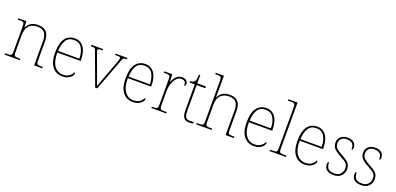

<svg xmlns="http://www.w3.org/2000/svg" viewBox="8 -1698 5455 2646"><g transform="rotate(20 2735.0 -375.0)"><path d="M38 0V-20H61Q98 -20 114 -24Q130 -28 134 -43.5Q138 -59 138 -94V-442Q138 -477 134 -492.5Q130 -508 115.5 -512Q101 -516 71 -516H43V-536H162L165 -449H169Q199 -502 238.5 -522Q278 -542 333 -542Q419 -542 458.5 -496.5Q498 -451 498 -357V-94Q498 -59 502 -43.5Q506 -28 522.5 -24Q539 -20 575 -20H590V0H470V-365Q470 -432 439.5 -474.5Q409 -517 333 -517Q268 -517 231.5 -490Q195 -463 180.5 -421Q166 -379 166 -334V-94Q166 -59 170 -43.5Q174 -28 190.5 -24Q207 -20 243 -20H259V0Z M883 10Q790 10 735.5 -60.5Q681 -131 681 -262Q681 -404 731 -473Q781 -542 874 -542Q957 -542 1004.5 -475.5Q1052 -409 1052 -290V-276H710Q709 -146 757.5 -80.5Q806 -15 884 -15Q941 -15 976 -40.5Q1011 -66 1028 -103Q1037 -97 1037 -85Q1037 -68 1019.5 -45.5Q1002 -23 968 -6.5Q934 10 883 10ZM1024 -300Q1023 -397 985 -457Q947 -517 873 -517Q789 -517 753 -458Q717 -399 712 -300Z M1192 -468Q1184 -492 1177 -502Q1170 -512 1156.5 -514Q1143 -516 1114 -516V-536H1286V-516H1262Q1231 -516 1223.5 -511Q1216 -506 1216 -495Q1216 -482 1226 -456Q1236 -430 1244 -407L1320 -199Q1331 -170 1343 -137Q1355 -104 1365.5 -75.5Q1376 -47 1381 -28Q1388 -46 1403.5 -90.5Q1419 -135 1446 -206L1506 -366Q1526 -418 1537 -448Q1548 -478 1548 -495Q1548 -506 1540.5 -511Q1533 -516 1502 -516H1470V-536H1644V-516H1642Q1617 -516 1605 -513.5Q1593 -511 1587 -501Q1581 -491 1572 -468L1396 0H1365Z M1917 10Q1824 10 1769.5 -60.5Q1715 -131 1715 -262Q1715 -404 1765 -473Q1815 -542 1908 -542Q1991 -542 2038.5 -475.5Q2086 -409 2086 -290V-276H1744Q1743 -146 1791.5 -80.5Q1840 -15 1918 -15Q1975 -15 2010 -40.5Q2045 -66 2062 -103Q2071 -97 2071 -85Q2071 -68 2053.5 -45.5Q2036 -23 2002 -6.5Q1968 10 1917 10ZM2058 -300Q2057 -397 2019 -457Q1981 -517 1907 -517Q1823 -517 1787 -458Q1751 -399 1746 -300Z M2189 0V-20H2211Q2241 -20 2255.5 -24Q2270 -28 2274 -44.5Q2278 -61 2278 -98V-442Q2278 -477 2274 -492.5Q2270 -508 2254 -512Q2238 -516 2201 -516H2183V-536H2302L2305 -424H2307Q2319 -453 2336.5 -480.5Q2354 -508 2381 -526Q2408 -544 2446 -544Q2484 -544 2507 -524.5Q2530 -505 2530 -476Q2530 -463 2525 -453Q2520 -443 2509 -443Q2509 -487 2492 -503Q2475 -519 2441 -519Q2402 -519 2371.5 -486Q2341 -453 2323.5 -399.5Q2306 -346 2306 -284V-98Q2306 -61 2310.5 -44.5Q2315 -28 2329 -24Q2343 -20 2373 -20H2408V0Z M2747 10Q2689 10 2664.5 -24Q2640 -58 2640 -141V-511H2562V-531Q2583 -531 2598.5 -536.5Q2614 -542 2624 -551Q2634 -560 2641 -584Q2648 -608 2648 -657H2668V-536H2795V-511H2668V-132Q2668 -68 2686 -41.5Q2704 -15 2746 -15Q2763 -15 2775.5 -16Q2788 -17 2804 -20V5Q2788 8 2774.5 9Q2761 10 2747 10Z M2847 0V-20H2872Q2909 -20 2925 -24Q2941 -28 2945 -43.5Q2949 -59 2949 -94V-662Q2949 -699 2945 -715.5Q2941 -732 2926.5 -736Q2912 -740 2882 -740H2857V-760H2977V-482Q2977 -469 2976.5 -456.5Q2976 -444 2974 -435H2976Q2985 -461 3004.5 -485.5Q3024 -510 3058.5 -526Q3093 -542 3145 -542Q3223 -542 3264.5 -499.5Q3306 -457 3306 -362V-94Q3306 -59 3310 -43.5Q3314 -28 3330.5 -24Q3347 -20 3383 -20H3400V0H3278V-360Q3278 -441 3246.5 -479Q3215 -517 3145 -517Q3069 -517 3023 -473Q2977 -429 2977 -334V-94Q2977 -59 2981 -43.5Q2985 -28 3001.5 -24Q3018 -20 3054 -20H3073V0Z M3692 10Q3599 10 3544.5 -60.5Q3490 -131 3490 -262Q3490 -404 3540 -473Q3590 -542 3683 -542Q3766 -542 3813.5 -475.5Q3861 -409 3861 -290V-276H3519Q3518 -146 3566.5 -80.5Q3615 -15 3693 -15Q3750 -15 3785 -40.5Q3820 -66 3837 -103Q3846 -97 3846 -85Q3846 -68 3828.5 -45.5Q3811 -23 3777 -6.5Q3743 10 3692 10ZM3833 -300Q3832 -397 3794 -457Q3756 -517 3682 -517Q3598 -517 3562 -458Q3526 -399 3521 -300Z M3922 0V-20H3952Q3989 -20 4005 -24Q4021 -28 4025 -43.5Q4029 -59 4029 -94V-662Q4029 -699 4025 -715.5Q4021 -732 4006.5 -736Q3992 -740 3962 -740H3922V-760H4057V-94Q4057 -59 4061 -43.5Q4065 -28 4081.5 -24Q4098 -20 4134 -20H4164V0Z M4437 10Q4344 10 4289.5 -60.5Q4235 -131 4235 -262Q4235 -404 4285 -473Q4335 -542 4428 -542Q4511 -542 4558.5 -475.5Q4606 -409 4606 -290V-276H4264Q4263 -146 4311.5 -80.5Q4360 -15 4438 -15Q4495 -15 4530 -40.5Q4565 -66 4582 -103Q4591 -97 4591 -85Q4591 -68 4573.5 -45.5Q4556 -23 4522 -6.5Q4488 10 4437 10ZM4578 -300Q4577 -397 4539 -457Q4501 -517 4427 -517Q4343 -517 4307 -458Q4271 -399 4266 -300Z M4866 10Q4810 10 4779.5 -7Q4749 -24 4737 -48.5Q4725 -73 4725 -95Q4725 -137 4746 -137Q4746 -80 4770.5 -47.5Q4795 -15 4866 -15Q4925 -15 4955 -50Q4985 -85 4985 -132Q4985 -156 4978 -175.5Q4971 -195 4950.5 -213Q4930 -231 4889 -252Q4831 -284 4797.5 -308.5Q4764 -333 4750 -359.5Q4736 -386 4736 -422Q4736 -475 4773 -508.5Q4810 -542 4874 -542Q4919 -542 4946.5 -527Q4974 -512 4986 -489.5Q4998 -467 4998 -445Q4998 -405 4977 -405Q4977 -470 4949 -493.5Q4921 -517 4871 -517Q4816 -517 4790 -489.5Q4764 -462 4764 -421Q4764 -374 4797 -344.5Q4830 -315 4891 -283Q4942 -257 4968 -233.5Q4994 -210 5003.5 -185.5Q5013 -161 5013 -131Q5013 -68 4972 -29Q4931 10 4866 10Z M5271 10Q5215 10 5184.5 -7Q5154 -24 5142 -48.5Q5130 -73 5130 -95Q5130 -137 5151 -137Q5151 -80 5175.5 -47.5Q5200 -15 5271 -15Q5330 -15 5360 -50Q5390 -85 5390 -132Q5390 -156 5383 -175.5Q5376 -195 5355.5 -213Q5335 -231 5294 -252Q5236 -284 5202.5 -308.5Q5169 -333 5155 -359.5Q5141 -386 5141 -422Q5141 -475 5178 -508.5Q5215 -542 5279 -542Q5324 -542 5351.5 -527Q5379 -512 5391 -489.5Q5403 -467 5403 -445Q5403 -405 5382 -405Q5382 -470 5354 -493.5Q5326 -517 5276 -517Q5221 -517 5195 -489.5Q5169 -462 5169 -421Q5169 -374 5202 -344.5Q5235 -315 5296 -283Q5347 -257 5373 -233.5Q5399 -210 5408.5 -185.5Q5418 -161 5418 -131Q5418 -68 5377 -29Q5336 10 5271 10Z"/></g></svg>

Font: Noto Serif Devanagari Thin
Style: Regular
Weight: 100
Designer: Universal Thirst, Indian Type Foundry and the Monotype Design Team
Foundry: Monotype Imaging Inc.
Version: Version 2.004; ttfautohint (v1.8.4.7-5d5b)